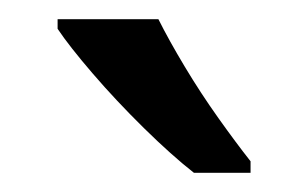

<svg xmlns="http://www.w3.org/2000/svg" viewBox="-20 -786 321 200"><path d="M145 -766Q156 -744 172.5 -716.5Q189 -689 207.5 -663Q226 -637 241 -618V-606H182Q159 -624 130 -652.5Q101 -681 76.5 -709.5Q52 -738 40 -756V-766Z"/></svg>

Font: Noto Sans Tifinagh Azawagh
Style: Regular
Weight: 400
Designer: JamraPatel
Foundry: JamraPatel LLC
Version: Version 2.006; ttfautohint (v1.8.4.7-5d5b)